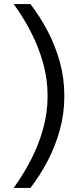

<svg xmlns="http://www.w3.org/2000/svg" viewBox="-20 -820 392 940"><path d="M129 100H47Q94 35 131.5 -37.5Q169 -110 191 -189Q213 -268 213 -350Q213 -433 191 -511.5Q169 -590 131.5 -663Q94 -736 47 -800H129Q176 -739 213.5 -667.5Q251 -596 273 -516.5Q295 -437 295 -350Q295 -264 273 -184Q251 -104 213.5 -32.5Q176 39 129 100Z"/></svg>

Font: Figtree
Style: Regular
Weight: 400
Designer: Erik Kennedy
Foundry: Erik Kennedy
Version: Version 2.002